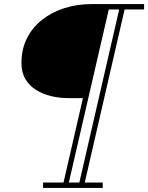

<svg xmlns="http://www.w3.org/2000/svg" viewBox="-20 -770 726 940"><path d="M191 150V123.5H291L386 -289.5H317Q272.5 -289.5 231 -299.2Q189.5 -309 156.8 -329.5Q124 -350 104.5 -382.8Q85 -415.5 85 -462Q85 -528.5 111.5 -581.8Q138 -635 185.2 -672.5Q232.5 -710 294.8 -730Q357 -750 428.5 -750H685.5V-723.5H590L395 123.5H483V150ZM317 123.5H368.5L563.5 -723.5H512.5Z"/></svg>

Font: Bodoni Moda 9pt
Style: Bold Italic
Weight: 700
Italic angle: -13°
Designer: Owen Earl
Foundry: indestructible type
Version: Version 2.004